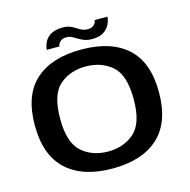

<svg xmlns="http://www.w3.org/2000/svg" viewBox="-107 -829 929 938"><g transform="rotate(-15 358.0 -359.5)"><path d="M350 4.5Q500.5 4.5 582.2 -70.8Q664 -146 664 -297.5Q664 -449.5 582.2 -523.2Q500.5 -597 350 -597Q199.5 -597 117.8 -523.2Q36 -449.5 36 -297.5Q36 -146 117.8 -70.8Q199.5 4.5 350 4.5ZM350 -81.5Q270.5 -81.5 217.2 -128.2Q164 -175 164 -296.5Q164 -419 217.2 -465.2Q270.5 -511.5 350 -511.5Q429.5 -511.5 482.8 -465.2Q536 -419 536 -296.5Q536 -175 482.8 -128.2Q429.5 -81.5 350 -81.5ZM417 -632.5Q443 -632.5 460 -639.2Q477 -646 488 -656.5Q499 -667 505 -678.8Q511 -690.5 513.5 -701.2Q516 -712 516 -719H451.5Q451.5 -712.5 447 -704.2Q442.5 -696 433.2 -690.2Q424 -684.5 410 -684.5Q392 -684.5 379.2 -690.2Q366.5 -696 354.5 -704.2Q342.5 -712.5 327.5 -718.5Q312.5 -724.5 289.5 -724.5Q264.5 -724.5 246.5 -718Q228.5 -711.5 217.2 -701.5Q206 -691.5 199.8 -679.8Q193.5 -668 191 -657.2Q188.5 -646.5 187.5 -639H252Q252.5 -645.5 257 -653.8Q261.5 -662 271 -667.8Q280.5 -673.5 295.5 -673.5Q311.5 -673.5 323.8 -667.2Q336 -661 348.5 -653Q361 -645 377 -638.8Q393 -632.5 417 -632.5Z"/></g></svg>

Font: Anybody SemiExpanded Medium
Style: Regular
Weight: 500
Width: 6
Version: Version 1.113;gftools[0.9.25]